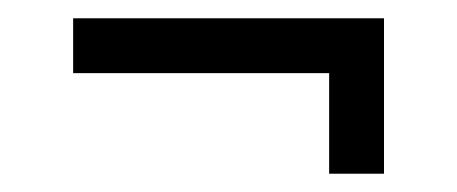

<svg xmlns="http://www.w3.org/2000/svg" viewBox="-20 -350 500 210"><path d="M340 -330H400V-160H340ZM60 -270V-330H400V-270Z"/></svg>

Font: Kalnia
Style: Bold
Weight: 700
Designer: Frida Medrano
Foundry: Frida Medrano
Version: Version 1.105